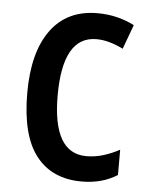

<svg xmlns="http://www.w3.org/2000/svg" viewBox="-45 -588 492 636"><g transform="rotate(5 200.5 -270.0)"><path d="M250 10Q151 10 98 -58Q45 -126 45 -267Q45 -402 99 -476Q153 -550 254 -550Q290 -550 321 -542Q352 -534 377 -521L347 -440Q325 -451 302.5 -457.5Q280 -464 258 -464Q146 -464 146 -267Q146 -75 258 -75Q287 -75 314.5 -83.5Q342 -92 368 -106V-22Q318 10 250 10Z"/></g></svg>

Font: Noto Sans Lao Condensed Medium
Style: Regular
Weight: 500
Width: 3
Designer: Monotype Design Team
Foundry: Monotype Imaging Inc.
Version: Version 2.003; ttfautohint (v1.8.4.7-5d5b)